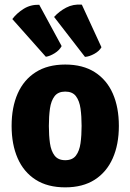

<svg xmlns="http://www.w3.org/2000/svg" viewBox="-20 -792 562 827"><path d="M492 -249.5Q492 -169.5 465.5 -110Q439 -50.5 387.8 -17.8Q336.5 15 261 15Q185 15 133.5 -18Q82 -51 56 -110.5Q30 -170 30 -249.5Q30 -330 56.2 -389.2Q82.5 -448.5 134 -481.2Q185.5 -514 261 -514Q337 -514 388.5 -481Q440 -448 466 -388.8Q492 -329.5 492 -249.5ZM190.5 -249.5Q190.5 -208.5 195.2 -175Q200 -141.5 215.2 -121.8Q230.5 -102 261 -102Q292 -102 307 -121.8Q322 -141.5 326.8 -175Q331.5 -208.5 331.5 -249.5Q331.5 -291 326.8 -324.5Q322 -358 307 -377.8Q292 -397.5 261 -397.5Q230.5 -397.5 215.2 -377.8Q200 -358 195.2 -324.5Q190.5 -291 190.5 -249.5ZM149 -771.5 245.5 -593.5Q236 -575.5 215.5 -562.8Q195 -550 177.5 -547.5L33 -710Q52.5 -735.5 82 -754Q111.5 -772.5 149 -771.5ZM332.5 -772 417 -588.5Q407.5 -571.5 385.8 -559.8Q364 -548 346 -547L213 -719Q234.5 -743 264.8 -759Q295 -775 332.5 -772Z"/></svg>

Font: Signika
Style: Bold
Weight: 700
Designer: Anna Giedry
Foundry: Anna Giedry
Version: Version 2.001